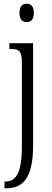

<svg xmlns="http://www.w3.org/2000/svg" viewBox="-20 -767 276 1027"><path d="M122 -649C144 -649 161 -661 161 -698C161 -735 144 -747 122 -747C102 -747 84 -735 84 -698C84 -661 102 -649 122 -649ZM4 240H15C96 240 157 193 157 13V-536H30V-505H39C81 -505 97 -495 97 -433V15C97 161 64 204 9 204H4Z"/></svg>

Font: Noto Serif Myanmar ExtraCondensed Light
Style: Regular
Weight: 300
Width: 2
Designer: Ben Mitchell and the Monotype Design Team
Foundry: Monotype Imaging Inc.
Version: Version 2.106